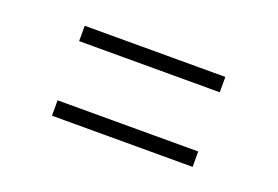

<svg xmlns="http://www.w3.org/2000/svg" viewBox="-48 -523 689 476"><g transform="rotate(20 296.0 -284.5)"><path d="M110.4 -165.5V-206.1H481.4V-165.5ZM110.4 -362.3V-402.8H481.4V-362.3Z"/></g></svg>

Font: Inter Display ExtraLight
Style: Regular
Weight: 200
Designer: Rasmus Andersson
Foundry: rsms
Version: Version 4.000;git-a52131595